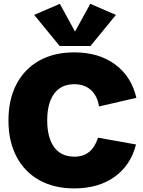

<svg xmlns="http://www.w3.org/2000/svg" viewBox="-20 -998 768 1031"><path d="M378.9 13.7Q270 13.7 190.7 -30.8Q111.3 -75.2 68.4 -157.2Q25.4 -239.3 25.4 -351.6Q25.4 -463.9 68.4 -545.9Q111.3 -627.9 190.7 -672.4Q270 -716.8 378.9 -716.8Q510.3 -716.8 597.9 -652.3Q685.5 -587.9 712.4 -472.7L511.7 -426.3Q502.4 -484.4 467.8 -515.1Q433.1 -545.9 378.9 -545.9Q332 -545.9 299.6 -523.2Q267.1 -500.5 250.2 -457Q233.4 -413.6 233.4 -351.6Q233.4 -289.6 250.2 -245.8Q267.1 -202.1 299.6 -179.4Q332 -156.7 378.9 -156.7Q428.2 -156.7 459.5 -182.9Q490.7 -209 506.3 -258.8L710.4 -222.2Q682.1 -110.8 595.5 -48.6Q508.8 13.7 378.9 13.7ZM301.3 -977.5 382.8 -828.6 464.8 -977.5 602.5 -918 465.8 -751H300.3L163.6 -918Z"/></svg>

Font: Schibsted Grotesk Black
Style: Regular
Weight: 900
Designer: Bakken & Baeck AS, Henrik Kongsvoll
Foundry: Schibsted ASA
Version: Version 1.100;gftools[0.9.25]